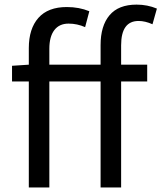

<svg xmlns="http://www.w3.org/2000/svg" viewBox="-20 -829 714 849"><path d="M673.8 -791 654.3 -721.7Q622.1 -736.3 592.8 -736.3Q515.6 -736.3 515.6 -628.9V-543H630.9V-468.8H515.6V0H424.8V-468.8H198.2V0H107.4V-468.8H33.2V-538.1L107.4 -543V-616.2Q107.4 -702.1 149.9 -750Q192.4 -797.9 275.4 -797.9Q330.1 -797.9 375 -779.3L356.4 -709Q321.3 -724.6 283.2 -724.6Q242.2 -724.6 220.2 -695.8Q198.2 -667 198.2 -613.3V-543H424.8V-629.9Q424.8 -714.8 464.4 -761.7Q503.9 -808.6 584 -808.6Q631.8 -808.6 673.8 -791Z"/></svg>

Font: irohakakuC Regular
Style: Regular
Weight: 400
Designer: [Source Han Sans]
Ryoko NISHIZUKA Ë•øÂ°öÊ∂ºÂ≠ê (kana & ideographs); Paul D. Hunt (Latin, Greek & Cyrillic); Wenlong ZHAN
Version: Version 1.001.20160904